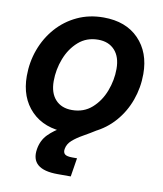

<svg xmlns="http://www.w3.org/2000/svg" viewBox="-82 -594 735 866"><g transform="rotate(10 285.0 -161.0)"><path d="M247.1 11.7Q145 11.7 85.9 -48.3Q26.9 -108.4 26.9 -207.5Q26.9 -271.5 48.1 -329.1Q69.3 -386.7 108.6 -431.4Q147.9 -476.1 202.4 -501.7Q256.8 -527.3 322.8 -527.3Q425.3 -527.3 484.1 -466.8Q543 -406.2 543 -307.1Q543 -244.1 522.2 -186.8Q501.5 -129.4 462.4 -84.7Q423.3 -40 368.9 -14.2Q314.5 11.7 247.1 11.7ZM253.4 -91.3Q307.6 -91.3 344.7 -124.3Q381.8 -157.2 400.9 -207.3Q419.9 -257.3 419.9 -308.6Q419.9 -363.8 392.1 -394Q364.3 -424.3 316.4 -424.3Q263.2 -424.3 226.1 -391.6Q189 -358.9 169.7 -308.8Q150.4 -258.8 150.4 -205.6Q150.4 -151.4 178 -121.3Q205.6 -91.3 253.4 -91.3ZM240.7 204.6Q113.8 204.6 129.4 109.4Q136.2 68.4 162.8 41.3Q189.5 14.2 227.8 -6.3Q266.1 -26.9 308.3 -47.4Q350.6 -67.9 389.9 -94.2Q429.2 -120.6 457.5 -159.7Q485.8 -198.7 495.6 -257.3H538.6Q527.8 -192.9 504.2 -148.2Q480.5 -103.5 449.2 -73.7Q418 -43.9 385.3 -23.2Q352.5 -2.4 323.7 13.7Q294.9 29.8 275.6 46.9Q256.3 64 252.4 86.9Q249.5 103 258.3 111.1Q267.1 119.1 293 119.1H314.5L300.8 204.6Z"/></g></svg>

Font: Inter Display SemiBold
Style: Italic
Weight: 600
Italic angle: -9.39999°
Designer: Rasmus Andersson
Foundry: rsms
Version: Version 4.000;git-a52131595